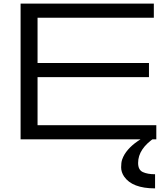

<svg xmlns="http://www.w3.org/2000/svg" viewBox="-20 -770 915 1061"><path d="M93.8 0V-750H830.1V-671.9H187.5V-421.9H803.2V-343.8H187.5V-78.1H843.8V0ZM836.9 271Q710.4 271 665.5 205.1Q649.4 180.7 649.4 154.8Q649.4 128.9 654.5 113Q659.7 97.2 668.9 82Q702.1 29.3 774.4 -10.3H836.9Q743.2 51.8 743.2 130.4Q743.2 168.9 769.3 180.9Q795.4 192.9 836.9 192.9Z"/></svg>

Font: Michroma
Style: Regular
Weight: 400
Designer: Vernon Adams
Foundry: Vernon Adams
Version: Version 1.100; ttfautohint (v1.8.4.7-5d5b);gftools[0.9.29]